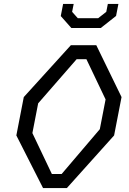

<svg xmlns="http://www.w3.org/2000/svg" viewBox="-20 -961 660 981"><path d="M200 0H321.5L563 -269L601 -465L472 -730H342L101.5 -465L63.5 -269ZM145.5 -281 175 -433 371.5 -658.5H421.5L519.5 -453L490 -301L295 -72H245ZM290.5 -879 344.5 -818H495L573 -879.5L585 -941H531L523 -900.5L481.5 -868H377.5L348.5 -900.5L356.5 -941H302.5Z"/></svg>

Font: Monaspace Krypton Light
Style: Italic
Weight: 300
Italic angle: -11°
Designer: Riley Cran & the Lettermatic Team
Foundry: Lettermatic
Version: Version 1.101 (Monaspace Krypton)